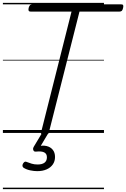

<svg xmlns="http://www.w3.org/2000/svg" viewBox="-20 -918 872 1326"><path d="M287 14Q259 14 264 -5L474 -838H191Q181 -838 178 -844Q175 -850 178 -864Q182 -877 187.5 -882.5Q193 -888 203 -888H817Q828 -888 830.5 -882Q833 -876 830 -863Q827 -849 821.5 -843.5Q816 -838 805 -838H529L318 -5Q316 5 309 9.5Q302 14 287 14ZM237 264Q215 264 188.5 258.5Q162 253 142 240Q135 234 135 226Q135 218 140 210Q146 201 152 199Q158 197 166 201Q181 207 199 212.5Q217 218 240 218Q271 218 287.5 205.5Q304 193 304 168Q304 144 285.5 134.5Q267 125 230 129Q222 130 218 128Q214 126 211 121Q208 114 208.5 108.5Q209 103 214 94L273 -4H317L251 107L236 94Q274 84 301.5 90.5Q329 97 344.5 116.5Q360 136 360 166Q360 196 344.5 218Q329 240 301.5 252Q274 264 237 264ZM0 378H698V388H0ZM0 -20H698V0H0ZM0 -505H698V-500H0ZM0 -898H698V-888H0Z"/></svg>

Font: Playwrite DE SAS Guides
Style: Regular
Weight: 400
Designer: Veronika Burian, José Scaglione
Foundry: TypeTogether
Version: Version 1.003